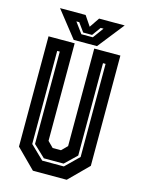

<svg xmlns="http://www.w3.org/2000/svg" viewBox="-127 -931 743 1004"><g transform="rotate(15 244.5 -429.0)"><path d="M153 0 50 -103V-700H191.5V-172L222 -141.5H267L297.5 -172V-700H439V-103L336 0ZM186.5 -63.5H303.5L375.5 -134V-638H361.5V-138L298.5 -77.5H191.5L127.5 -138V-638H113.5V-134ZM182 -716 70 -858H208.5L245 -804L281.5 -858H420L308 -716ZM213 -755H275L317.5 -813H302L268 -766H220L186 -813H170.5Z"/></g></svg>

Font: Tourney Condensed Regular
Style: Bold
Weight: 700
Width: 3
Designer: Tyler Finck
Foundry: Etcetera Type Co
Version: Version 1.010; ttfautohint (v1.8.3)